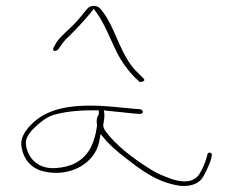

<svg xmlns="http://www.w3.org/2000/svg" viewBox="-20 -731 780 649"><path d="M52 -241C57 -194 85 -162 126 -152C215 -130 300 -178 315 -251L320 -278L340 -254C358 -235 376 -219 402 -199C455 -158 508 -115 588 -103C621 -100 644 -108 659 -123C668 -131 691 -180 694 -196L696 -206C698 -216 683 -219 681 -209C678 -191 661 -148 647 -134C620 -107 574 -119 539 -134C519 -141 499 -152 479 -165C428 -197 370 -242 338 -286C333 -292 330 -299 329 -306V-309C333 -329 333 -342 333 -344L331 -358L348 -356C382 -353 404 -350 435 -347L453 -346H454C457 -346 463 -349 463 -352C463 -358 459 -360 453 -362L437 -363C388 -367 340 -374 285 -374C171 -374 116 -345 76 -300C63 -284 50 -264 52 -241ZM68 -240C64 -263 79 -279 87 -290C105 -308 130 -332 159 -342C192 -352 239 -358 285 -358H314V-345C309 -337 306 -329 307 -316C307 -316 308 -309 308 -308V-307C299 -237 270 -170 170 -163C112 -158 75 -193 68 -240ZM160 -563C162 -555 172 -560 176 -563L188 -580C196 -592 204 -600 216 -611C239 -634 265 -662 285 -686L297 -701L308 -686C334 -649 353 -599 374 -556C390 -523 415 -490 437 -468L450 -456C451 -454 452 -454 455 -454C464 -454 468 -459 468 -460C468 -462 467 -464 464 -467L452 -479C446 -486 433 -496 423 -511C384 -563 365 -642 329 -689C320 -701 316 -707 306 -710C289 -714 279 -707 271 -697C259 -682 249 -669 233 -652C211 -629 186 -610 171 -588L161 -570C159 -567 159 -567 160 -563Z"/></svg>

Font: Stray Cat
Style: ExLtExt
Weight: 200
Version: Version 1.0